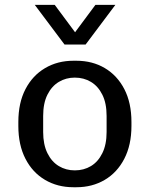

<svg xmlns="http://www.w3.org/2000/svg" viewBox="-20 -776 629 806"><path d="M288 10Q221.5 10 169 -20.9Q116.5 -51.8 86.8 -109.6Q57 -167.5 57 -247.2V-263.8Q57 -344.5 87 -402Q117 -459.5 169.4 -490.2Q221.8 -521 288 -521H300.8Q368 -521 420.1 -490.1Q472.2 -459.2 502 -401.8Q531.8 -344.2 531.8 -263.8V-247.2Q531.8 -167.5 501.8 -109.5Q471.8 -51.5 419.5 -20.8Q367.2 10 300.8 10ZM294 -60.8Q331.8 -60.8 361.8 -78.8Q391.8 -96.8 409.6 -133Q427.5 -169.2 427.5 -221.8V-289.2Q427.5 -342.8 409.6 -378.5Q391.8 -414.2 361.8 -432.2Q331.8 -450.2 294 -450.2Q257 -450.2 227 -432.2Q197 -414.2 179.1 -378.5Q161.2 -342.8 161.2 -289.2V-221.8Q161.2 -169.2 179.1 -133Q197 -96.8 227 -78.8Q257 -60.8 294 -60.8ZM464.2 -755.5 339.5 -589.2H250.8L126 -755.5H209.8L322.5 -603.8H267.8L380.5 -755.5Z"/></svg>

Font: Chivo Medium
Style: Regular
Weight: 500
Designer: Hector Gatti
Foundry: Omnibus-Type
Version: Version 2.002